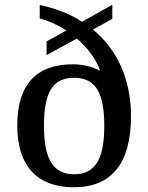

<svg xmlns="http://www.w3.org/2000/svg" viewBox="-20 -782 627 812"><path d="M292 10C450 10 534 -88 534 -291C534 -454 470 -578 373 -657L455 -702V-762L327 -690C272 -726 209 -748 148 -761V-704C188 -693 228 -675 261 -653L177 -607V-549L305 -619C354 -577 389 -527 403 -483C372 -499 333 -510 288 -510C134 -510 53 -425 53 -251C53 -74 143 10 292 10ZM294 -45C200 -45 166 -116 166 -250C166 -387 200 -453 293 -453C387 -453 421 -386 421 -250C421 -116 387 -45 294 -45Z"/></svg>

Font: Noto Serif Myanmar Medium
Style: Regular
Weight: 500
Designer: Ben Mitchell and the Monotype Design Team
Foundry: Monotype Imaging Inc.
Version: Version 2.106